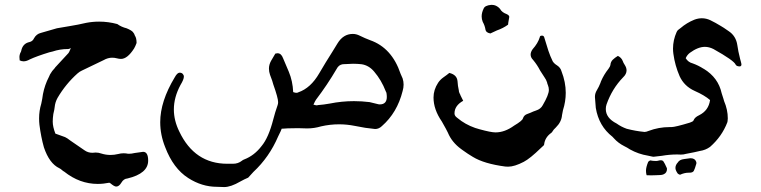

<svg xmlns="http://www.w3.org/2000/svg" viewBox="-20 -506 3079 777"><path d="M267.6 -310.5Q264.6 -310.5 261.5 -309.1Q258.3 -307.6 254.9 -307.6Q222.7 -307.6 192.4 -297.4L179.7 -294.4Q128.9 -278.8 100.6 -265.6Q86.9 -257.8 75.7 -257.8Q67.4 -257.8 59.6 -261.7L58.6 -275.9Q58.6 -282.7 62 -291.5Q64.9 -295.4 65.9 -300.3Q71.8 -330.1 99.6 -335.9Q112.3 -338.9 117.7 -351.1Q127.4 -368.7 146 -373L210.4 -391.6L262.2 -400.4Q295.9 -405.8 329.1 -413.6Q355 -418.5 381.3 -418.5Q418 -418.5 454.6 -408.7Q471.7 -396.5 492.2 -391.6Q511.2 -383.8 517.6 -376.7Q523.9 -369.6 525.9 -361.8Q532.7 -352.1 532.7 -332Q527.8 -318.4 522.5 -309.6Q495.6 -267.6 469.7 -267.6Q461.9 -267.6 452.9 -270Q443.8 -272.5 434.1 -272.5Q416.5 -272.5 399.4 -262.7L311 -220.2Q302.2 -216.3 293.9 -209Q246.1 -166.5 212.9 -109.9Q203.1 -92.3 201.2 -72.3Q200.7 -64.5 195.8 -44.4Q193.4 -27.8 193.4 -13.7Q193.4 6.8 204.1 34.7L243.2 48.8Q250.5 51.8 265.6 63.5Q292.5 82.5 321.8 102.1Q335.9 112.3 354 112.3L367.2 111.3Q378.9 111.3 389.6 115.2Q408.2 121.1 427.2 121.1Q442.4 121.1 458.5 117.2Q468.8 114.3 480.5 114.3Q489.3 114.3 498.5 116.2H502.9Q512.7 116.2 524.4 113.3Q555.7 108.4 559.1 108.4Q579.6 108.4 579.6 144Q579.6 196.3 495.6 216.3Q480.5 217.3 471.2 233.2Q461.9 249 450.2 249Q442.4 249 426.3 235.4L422.4 233.4Q398.4 238.3 375.5 238.3Q302.2 238.3 239.7 188.5Q235.4 186.5 230.7 182.1Q226.1 177.7 220.2 174.8Q179.7 155.8 157.7 90.3Q146 48.8 139.6 -1Q138.2 -13.7 138.2 -26.9Q138.2 -57.6 147 -86.4Q151.4 -106 153.8 -125Q161.1 -162.6 178.2 -195.3L182.6 -205.1Q190.4 -219.2 202.1 -231L203.1 -232.9L257.3 -291.5Q261.2 -297.4 263.7 -304.7Q265.6 -309.1 267.6 -310.5Z M887.2 251 857.9 250Q796.9 250 741.7 214.4Q681.2 175.8 648.4 89.4Q628.4 39.6 628.4 -11.7Q628.4 -95.7 687 -192.9Q697.3 -211.9 707 -211.9Q714.8 -211.9 719.5 -207Q724.1 -202.1 724.1 -195.8Q724.1 -184.6 710.4 -162.1Q683.6 -112.3 683.6 -63Q683.6 -18.1 705.6 26.4Q767.6 156.7 899.9 156.7H922.9Q943.8 156.7 959 144.5Q962.9 141.1 968.3 139.2Q1009.3 123.5 1038.6 85Q1066.9 51.3 1085.9 -22.9Q1093.3 -51.8 1103.5 -80.6Q1105.5 -85.9 1105.5 -92.8Q1105.5 -109.4 1085.9 -164.6Q1083.5 -175.8 1072.8 -203.1Q1068.4 -215.8 1068.4 -228Q1068.4 -244.1 1076.7 -259.3Q1088.9 -280.8 1094.2 -289.1L1103 -290.5Q1118.2 -290.5 1125.5 -270.5L1148.9 -215.3Q1164.6 -177.7 1166.5 -133.3Q1174.8 -130.4 1178.7 -130.4Q1181.6 -130.4 1183.8 -130.9Q1186 -131.3 1187 -132.3Q1237.3 -149.4 1272 -209.5Q1297.9 -253.9 1324.7 -295.9L1345.7 -330.1Q1369.1 -368.7 1407.7 -368.7Q1421.9 -368.7 1435.5 -361.8Q1457 -351.1 1478 -343.3Q1565.9 -312.5 1601.1 -207.5Q1605 -197.3 1609.4 -188.5Q1613.3 -176.3 1613.3 -163.6Q1613.3 -150.9 1609.4 -137.7Q1587.4 -49.8 1525.4 4.4Q1513.2 16.1 1498 16.1L1458 11.2L1415.5 3.4Q1383.8 -2.9 1352.5 -2.9Q1315.4 -2.9 1279.3 5.4Q1251.5 13.7 1222.7 13.7L1186.5 12.7Q1132.8 13.2 1126.5 14.6H1120.1L1115.7 25.4L1105.5 46.4Q1069.8 129.9 1005.4 189.9L984.4 212.9Q968.3 219.7 952.6 228.5Q914.1 251 887.2 251ZM1262.7 -79.6 1266.1 -80.6Q1290.5 -82.5 1314.5 -86.9Q1363.3 -96.7 1412.6 -96.7Q1443.8 -96.7 1475.6 -92.8L1511.7 -84L1516.6 -83.5Q1545.4 -83.5 1545.4 -113.8Q1545.4 -121.1 1543.9 -130.4L1541 -136.7Q1523.4 -182.1 1494.1 -216.3Q1472.7 -241.7 1442.9 -246.1Q1425.8 -248 1408.7 -248L1367.2 -246.1Q1350.6 -243.7 1342.3 -227.1Q1304.2 -162.1 1258.8 -102.5Q1255.4 -98.1 1248.5 -82.5Q1258.8 -79.6 1262.7 -79.6Z M2036.6 168.5 2024.9 168Q1939 156.7 1893.6 128.9Q1873 116.7 1853.5 102.5L1846.2 97.2Q1808.6 69.8 1792.5 30.8Q1788.6 22 1784.2 14.6Q1779.8 7.3 1768.1 -14.2Q1734.4 -63 1734.4 -111.3Q1734.4 -142.6 1752.9 -170.9Q1761.2 -183.6 1775.1 -193.4Q1789.1 -203.1 1798.3 -210.9Q1829.1 -203.6 1831.5 -177.7Q1832.5 -158.7 1836.9 -139.6L1837.4 -134.8Q1839.4 -128.4 1842.8 -122.6L1843.8 -119.6L1854.5 -98.1Q1819.3 -78.6 1819.3 -46.9Q1819.3 -38.6 1826.7 -32.2L1831.5 -28.3Q1862.3 -2.4 1902.8 11.7Q1912.1 14.2 1920.9 17.1Q1966.8 29.8 1985.4 29.8Q2022.9 29.8 2060.5 2.4Q2094.2 -17.6 2096.2 -26.9Q2100.6 -40.5 2114.3 -44.9Q2121.1 -46.9 2127 -49.8Q2138.2 -55.2 2148.9 -58.6Q2168.5 -64.9 2176.3 -80.1Q2201.2 -122.6 2201.2 -142.1Q2201.2 -151.9 2197.3 -161.6Q2194.8 -167 2193.8 -172.9Q2190.4 -183.6 2183.6 -192.9L2166 -220.2Q2154.3 -243.2 2137.2 -263.7Q2127.4 -273.4 2127.4 -285.2Q2127.4 -295.4 2135.3 -306.6Q2157.2 -331.1 2164.6 -356Q2164.6 -361.8 2173.8 -361.8Q2179.7 -361.8 2182.1 -356L2199.2 -300.8Q2206.5 -278.8 2216.8 -257.8Q2222.7 -248.5 2233.9 -241.7Q2248.5 -232.4 2252.4 -217.3Q2269.5 -173.8 2269.5 -130.4Q2269.5 -95.2 2258.3 -60.1L2254.4 -40Q2252.4 -12.7 2229.5 9.8Q2219.2 19.5 2216.8 24.4Q2214.4 29.3 2210.9 31.7Q2185.5 49.8 2182.1 78.1Q2182.1 81.1 2179.7 83L2168.5 93.3Q2125 135.7 2099.6 148.9Q2062 168.5 2036.6 168.5ZM1964.4 -370.6Q1946.8 -374 1944.8 -385.3Q1942.4 -401.9 1933.6 -417.5Q1929.2 -428.2 1929.2 -439.5Q1929.2 -454.6 1937 -470.7Q1941.9 -483.9 1967.3 -486.3H1970.7Q1979.5 -486.3 1986.8 -482.9Q1998.5 -477.1 2004.4 -468.8Q2011.2 -456.1 2029.8 -449.2Q2041 -444.3 2041 -437.5L2037.1 -415L2036.1 -406.2Q2016.1 -391.6 1990.7 -382.8Q1977.1 -377 1964.4 -370.6Z M2625 128.4 2620.6 127.9 2602.5 124Q2563.5 117.7 2529.3 98.6Q2518.6 91.3 2506.3 85.4Q2481.9 73.2 2464.4 53.7Q2461.9 50.3 2458.5 47.4Q2403.3 4.4 2391.1 -69.3Q2390.1 -74.7 2387.7 -112.3V-115.2Q2387.7 -128.4 2395.8 -141.6Q2403.8 -154.8 2409.7 -169.9L2412.1 -176.8Q2423.8 -204.1 2442.4 -227.5Q2449.7 -237.8 2450.2 -242.7Q2451.2 -255.9 2459.7 -264.2Q2468.3 -272.5 2480.5 -279.8Q2495.1 -272.9 2500.5 -258.3Q2502.4 -252 2508.3 -243.2Q2515.6 -231.9 2515.6 -221.2Q2515.6 -206.1 2501.5 -192.9Q2457 -147 2434.6 -83.5Q2431.6 -74.7 2431.6 -64.9Q2431.6 -28.3 2475.1 -6.3Q2494.1 7.3 2516.1 15.1Q2551.8 24.4 2586.9 27.8H2589.8Q2595.2 27.8 2604.5 23.9Q2645.5 8.3 2689.9 8.3H2696.8Q2712.4 8.3 2772 -9.8Q2784.2 -13.7 2786.6 -18.6Q2791 -31.2 2809.1 -39.6Q2847.7 -58.6 2853.5 -101.1Q2831.1 -120.6 2791 -138.2Q2749 -157.2 2730.5 -197.3Q2711.4 -241.2 2705.1 -288.1Q2703.6 -298.8 2703.6 -309.1Q2703.6 -343.8 2718.3 -376.5Q2720.7 -382.3 2725.3 -385.7Q2730 -389.2 2734.4 -392.6Q2758.8 -413.6 2790 -426.3Q2805.2 -432.1 2820.3 -432.1Q2837.9 -432.1 2854.5 -424.3Q2876.5 -413.6 2897 -400.9Q2905.3 -396.5 2928.2 -380.4Q2958.5 -360.8 2963.9 -323.2Q2965.8 -310.1 2968.3 -297.4Q2977.1 -258.3 2978.5 -255.4Q2980.5 -248 2980.5 -244.6Q2980.5 -239.3 2975.1 -237.3H2973.1Q2960.9 -237.3 2957 -244.6Q2950.2 -261.2 2867.2 -307.6Q2849.6 -316.4 2832.5 -316.4Q2804.7 -316.4 2771.5 -292Q2760.7 -283.7 2754.9 -270.5Q2765.1 -253.9 2783.2 -249.5Q2806.2 -241.2 2826.7 -228L2828.1 -227.5Q2886.7 -191.9 2900.4 -128.9Q2903.8 -116.7 2908.2 -104.5L2910.2 -97.2Q2925.3 -62 2925.3 -26.9L2924.8 -21Q2924.8 -15.6 2923.3 -10.7Q2901.4 46.4 2853.5 88.4Q2835.4 101.6 2812 105Q2794.9 109.4 2755.9 116.7Q2747.1 119.6 2735.4 119.6L2720.7 119.1Q2689.5 119.1 2658.7 124.5Q2628.4 128.4 2625 128.4ZM2615.2 203.6 2596.7 203.1Q2594.2 193.8 2594.2 185.1Q2594.2 170.9 2603 149.4Q2605 146 2611.3 143.1Q2621.6 145.5 2634.8 145.5Q2639.6 145.5 2644.8 144Q2649.9 142.6 2654.3 142.6Q2661.6 142.6 2665 147.5Q2669.9 154.3 2678.7 174.3L2679.2 177.7Q2679.2 193.4 2666 199.2Q2660.2 202.1 2651.4 202.4Q2642.6 202.6 2633.5 203.1Q2624.5 203.6 2615.2 203.6ZM2731.9 201.2Q2725.6 199.2 2722.7 196.3Q2713.4 183.1 2713.4 173.8Q2713.4 161.6 2723.1 151.4Q2729.5 140.1 2748.5 137.7Q2770 134.3 2773.9 134.3Q2792 134.3 2796.9 147.5Q2798.3 150.9 2798.3 153.8L2797.9 156.7Q2792 177.7 2787.8 185.3Q2783.7 192.9 2770 192.9H2766.6Q2750 192.9 2731.9 201.2Z"/></svg>

Font: Kurland
Style: Regular
Weight: 400
Designer: GGBot
Version: 0.22